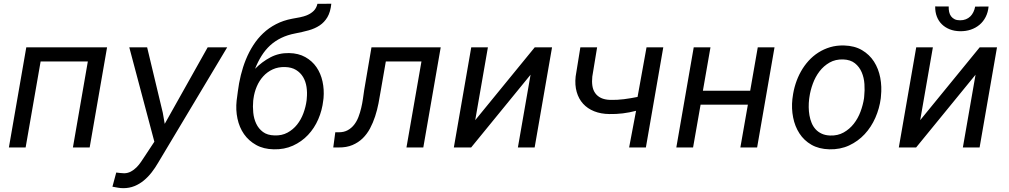

<svg xmlns="http://www.w3.org/2000/svg" viewBox="-20 -778 5322 1013"><path d="M453.1 0H364.7L443.4 -453.6H194.3L115.2 0H26.9L118.7 -528.3H544.9Z M838.9 -183.1 849.1 -124.5 1075.7 -528.3H1178.7L813.5 82Q798.8 107.4 780.3 131.3Q761.7 155.3 739 174.1Q716.3 192.9 689.2 203.9Q662.1 214.8 630.4 214.8Q616.2 214.8 601.8 212.2Q587.4 209.5 573.2 207L593.3 132.3Q604 133.3 614.7 134.8Q625.5 136.2 635.7 136.2Q654.8 135.7 670.9 127Q687 118.2 700.2 105Q713.4 91.8 724.1 75.9Q734.9 60.1 744.1 45.9L794.4 -30.3L662.1 -528.3H756.3Z M1504.9 -498Q1554.7 -497.1 1590.8 -476.8Q1627 -456.5 1649.7 -423.6Q1672.4 -390.6 1681.6 -348.1Q1690.9 -305.7 1687 -260.3L1685.5 -248.5Q1679.7 -196.3 1659.2 -148.9Q1638.7 -101.6 1605 -65.9Q1571.3 -30.3 1525.6 -9.5Q1480 11.2 1424.3 9.8Q1370.6 8.8 1331.3 -13.2Q1292 -35.2 1267.3 -70.6Q1242.7 -106 1232.9 -152.1Q1223.1 -198.2 1228.5 -247.6L1230 -258.8L1230.5 -262.2L1234.9 -295.9Q1240.2 -338.9 1250.7 -381.6Q1261.2 -424.3 1277.3 -464.1Q1293.5 -503.9 1316.2 -539.3Q1338.9 -574.7 1368.7 -602.8Q1398.4 -630.9 1436.5 -650.6Q1474.6 -670.4 1521.5 -679.2Q1541.5 -682.6 1562.7 -686.8Q1584 -690.9 1602.5 -699Q1621.1 -707 1635.3 -720.9Q1649.4 -734.9 1654.8 -757.8L1728 -758.3Q1723.6 -714.8 1707.5 -687.5Q1691.4 -660.2 1666.3 -643.6Q1641.1 -627 1608.4 -617.9Q1575.7 -608.9 1537.6 -601.6Q1496.6 -593.8 1463.9 -577.9Q1431.2 -562 1405.5 -538.6Q1379.9 -515.1 1360.4 -484.1Q1340.8 -453.1 1325.7 -415Q1362.3 -452.1 1407 -475.6Q1451.7 -499 1504.9 -498ZM1483.9 -424.3Q1447.8 -425.3 1418.7 -411.9Q1389.6 -398.4 1368.7 -375.2Q1347.7 -352.1 1334.7 -321.5Q1321.8 -291 1317.4 -257.8L1315.9 -246.6Q1313 -215.8 1316.2 -183.8Q1319.3 -151.9 1331.8 -125.5Q1344.2 -99.1 1367.4 -81.8Q1390.6 -64.5 1428.2 -63.5Q1466.8 -62 1496.6 -78.1Q1526.4 -94.2 1547.4 -120.6Q1568.4 -147 1580.8 -180.7Q1593.3 -214.4 1597.7 -248.5L1598.6 -259.8Q1601.6 -290 1597.2 -319.3Q1592.8 -348.6 1579.1 -371.6Q1565.4 -394.5 1542 -408.9Q1518.6 -423.3 1483.9 -424.3Z M2305.2 -528.3 2213.4 0H2124.5L2203.6 -453.6H2015.6L1989.3 -302.2Q1983.9 -269 1977.1 -233.4Q1970.2 -197.8 1959.2 -164.1Q1948.2 -130.4 1932.4 -100.6Q1916.5 -70.8 1893.6 -48.3Q1870.6 -25.9 1839.4 -12.7Q1808.1 0.5 1766.6 0H1738.3L1749 -80.1H1767.6Q1794.9 -80.1 1814.7 -91.1Q1834.5 -102.1 1848.4 -119.9Q1862.3 -137.7 1871.1 -160.6Q1879.9 -183.6 1885.7 -208.3Q1891.6 -232.9 1895 -257.3Q1898.4 -281.7 1901.4 -302.2L1939.9 -528.3Z M2801.3 -528.3H2892.6L2800.8 0H2712.4L2779.3 -383.8L2465.8 0H2374.5L2466.3 -528.3H2554.2L2487.3 -144Z M3387.7 0H3299.3L3335.9 -193.4Q3266.1 -174.8 3195.3 -176.3Q3150.4 -176.8 3115 -190.9Q3079.6 -205.1 3056.4 -230.7Q3033.2 -256.3 3022.7 -292.7Q3012.2 -329.1 3017.1 -374.5L3042 -528.3H3130.4L3105 -374Q3102.1 -347.2 3105.5 -325Q3108.9 -302.7 3120.4 -286.6Q3131.8 -270.5 3151.1 -261.2Q3170.4 -252 3198.7 -251Q3235.4 -250 3271.5 -254.6Q3307.6 -259.3 3343.8 -266.6L3391.1 -528.3H3479.5Z M3974.6 0H3886.2L3925.8 -225.6H3676.3L3636.7 0H3548.3L3640.1 -528.3H3728.5L3688.5 -299.3H3938L3978 -528.3H4066.4Z M4162.1 -265.6Q4166.5 -301.3 4177.5 -335.7Q4188.5 -370.1 4205.6 -400.6Q4222.7 -431.2 4245.8 -456.8Q4269 -482.4 4297.6 -500.7Q4326.2 -519 4360.1 -529.1Q4394 -539.1 4433.1 -538.1Q4488.8 -536.6 4528.1 -513.4Q4567.4 -490.2 4591.3 -452.9Q4615.2 -415.5 4624.3 -367.9Q4633.3 -320.3 4627.9 -270.5L4627 -259.3Q4620.1 -206.1 4598.4 -156.7Q4576.7 -107.4 4542 -70.1Q4507.3 -32.7 4460.2 -10.7Q4413.1 11.2 4355.5 9.8Q4300.3 8.3 4261 -14.4Q4221.7 -37.1 4197.8 -74.2Q4173.8 -111.3 4164.6 -158.2Q4155.3 -205.1 4160.6 -254.9ZM4249 -254.9Q4246.6 -234.4 4246.8 -212.4Q4247.1 -190.4 4250.7 -169.4Q4254.4 -148.4 4262.2 -129.4Q4270 -110.4 4283.2 -95.9Q4296.4 -81.5 4315.2 -72.8Q4334 -64 4359.4 -63Q4399.9 -61.5 4431.2 -79.1Q4462.4 -96.7 4484.6 -125Q4506.8 -153.3 4520 -188.7Q4533.2 -224.1 4538.6 -259.3L4539.6 -270Q4543 -300.8 4540.8 -334.5Q4538.6 -368.2 4526.4 -396.7Q4514.2 -425.3 4490.7 -444.1Q4467.3 -462.9 4429.2 -464.4Q4388.2 -465.8 4356.9 -448Q4325.7 -430.2 4303.7 -401.4Q4281.7 -372.6 4268.6 -336.7Q4255.4 -300.8 4250.5 -265.6Z M5148.9 -528.3H5240.2L5148.4 0H5060.1L5127 -383.8L4813.5 0H4722.2L4814 -528.3H4901.9L4835 -144ZM5195.8 -743.7Q5192.9 -712.9 5180.4 -688.5Q5168 -664.1 5147.9 -647.2Q5127.9 -630.4 5101.8 -621.6Q5075.7 -612.8 5044.9 -613.3Q5015.1 -613.8 4991 -623.3Q4966.8 -632.8 4949.5 -649.7Q4932.1 -666.5 4922.9 -690.4Q4913.6 -714.4 4914.1 -744.1L4985.4 -743.7Q4984.9 -728 4987.8 -714.8Q4990.7 -701.7 4998 -691.9Q5005.4 -682.1 5016.8 -676.5Q5028.3 -670.9 5045.4 -670.9Q5062.5 -670.9 5075.9 -676.3Q5089.4 -681.6 5099.4 -691.4Q5109.4 -701.2 5115.7 -714.4Q5122.1 -727.5 5125 -743.2Z"/></svg>

Font: Roboto Mono
Style: Italic
Weight: 400
Designer: Google
Version: Version 2.000985; 2015; ttfautohint (v1.3)